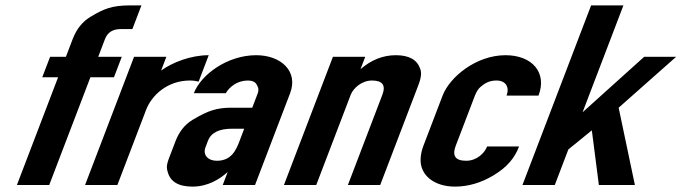

<svg xmlns="http://www.w3.org/2000/svg" viewBox="-20 -687 2574 713"><path d="M42.8 0H162.8L315.7 -400H403.2L432.2 -476H344.7L369.9 -542C379.4 -566.7 398.7 -579 427.8 -579H471.6L505.2 -667H464C395.3 -667 365.6 -654.2 316.7 -625C286.4 -607 264.2 -579.3 249.9 -542L224.7 -476H166L136.9 -400H195.7Z M717.6 -384 755.1 -482C688.3 -482 620.5 -455.4 578.3 -425L597.8 -476H477.8L295.9 0H415.9L522.5 -279C543 -332.7 601.2 -388 685.4 -388C696.9 -388 708.3 -386.3 717.6 -384Z M825.4 -48 807.1 0H927.1L1057.4 -341C1088.4 -422.2 1023.7 -482 931.3 -482C823.9 -482 726.1 -409.5 699.9 -341H818.6C831.7 -364.3 861.5 -388 900.3 -388C916.2 -388 926.9 -383.3 932.5 -374C943.9 -355 939.9 -347.5 932.4 -328L916.7 -287H836.7C811.7 -287 789.1 -283.8 768.7 -277.5C748.4 -271.2 723.9 -259.3 695.2 -242C666.5 -224.7 645.4 -198.3 631.9 -163L611.2 -109C604.1 -90.3 595.2 -70.7 602.4 -50C611.5 -12.7 642.3 6 694.8 6C751.5 6 795 -21.2 825.4 -48ZM841.9 -209H886.9L869.4 -163C856.5 -129.4 839.4 -90 785.2 -90C752 -90 732.3 -111.9 743.1 -140L752.2 -164C764 -194.9 794.3 -209 841.9 -209Z M1539.9 -433C1528.2 -465.7 1498.2 -482 1449.9 -482C1402.4 -482 1358.7 -464.7 1318.7 -430L1336.3 -476H1216.3L1034.4 0H1154.4L1282.4 -335C1291.8 -359.5 1323.2 -388 1361.4 -388C1400.6 -388 1413.4 -370.3 1399.9 -335L1271.9 0H1391.9L1533.3 -370C1540.1 -387.8 1548.6 -413.8 1539.9 -433Z M1711.1 -90C1667.9 -90 1659.2 -111.1 1672.5 -146L1743.6 -332C1749.2 -346.7 1756.6 -357.8 1765.8 -365.5C1780.8 -378 1797 -388 1823.7 -388C1859.1 -388 1872.7 -362.5 1861.1 -332H1979.8C2012.7 -418 1955.8 -482 1857.2 -482C1748.4 -482 1650.1 -401.2 1623.6 -332L1552.5 -146C1546.1 -129.3 1542.6 -113 1541.9 -97C1539.2 -35.9 1593 6 1669.4 6C1718.6 6 1766.4 -8 1813 -36C1862.7 -65.9 1891.1 -99.8 1907.6 -143H1788.9C1779.2 -117.8 1750.1 -90 1711.1 -90Z M1920.2 0H2040.2L2090.6 -132L2177.8 -203L2203.9 0H2337.7L2277.4 -287L2490.8 -476H2372.1L2143.4 -270L2295.1 -667H2175.1Z"/></svg>

Font: Din Kursivschrift
Style: Breit
Weight: 400
Version: Version 1.089